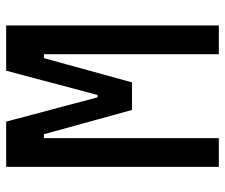

<svg xmlns="http://www.w3.org/2000/svg" viewBox="-74 -660 733 626"><g transform="rotate(-90 293.0 -346.5)"><path d="M62.5 0V-693.4H210L289.1 -395.5H296.9L376 -693.4H523.4V0H429.7V-570.3H417L337.9 -283.2H248L168.9 -570.3H156.2V0Z"/></g></svg>

Font: Caskaydia Cove
Style: Regular
Weight: 400
Monospace: yes
Designer: Aaron Bell
Foundry: Saja Typeworks
Version: Version 4.300; ttfautohint (v1.8.3)